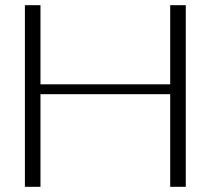

<svg xmlns="http://www.w3.org/2000/svg" viewBox="-20 -720 812 740"><path d="M76 -700H136V-395H636V-700H696V0H636V-357H136V0H76Z"/></svg>

Font: Fahkwang ExtraLight
Style: Regular
Weight: 275
Designer: Suppakit Chalermlarp | Katatrad Co.,Ltd.
Foundry: Cadson Demak Co.,Ltd.
Version: Version 1.000; ttfautohint (v1.6)